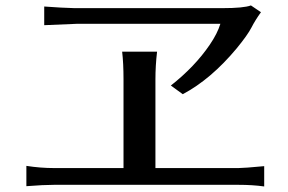

<svg xmlns="http://www.w3.org/2000/svg" viewBox="-20 -713 1040 693"><path d="M75.2 -41V-114.3Q126 -106.4 174.8 -106.4H425.8V-426.8Q425.8 -484.4 420.9 -526.4H546.9Q541 -475.6 541 -426.8V-106.4H840.8Q860.4 -106.4 933.6 -113.3V-40Q891.6 -45.9 840.8 -45.9H174.8Q137.7 -45.9 75.2 -41ZM139.6 -622.1V-689.5Q205.1 -684.6 249 -683.6H782.2Q859.4 -683.6 885.7 -693.4L921.9 -668.9Q901.4 -640.6 887.7 -613.8Q874 -586.9 834 -538.1Q741.2 -426.8 639.6 -373L596.7 -404.3Q683.6 -472.7 737.3 -551.8Q764.6 -591.8 775.4 -627H255.9Z"/></svg>

Font: GenEi LateMin v2
Style: Medium
Weight: 500
Designer: o_tamon (Modified)
Foundry: o_tamon / Adobe Systems Incorporated / FONT 910 / Philipp H. Poll
Version: Version 2.1;Original Version 1.004